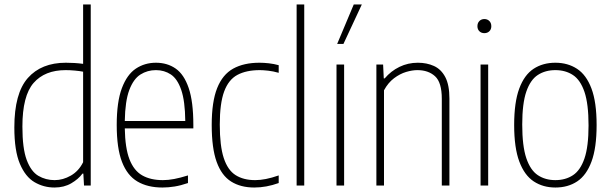

<svg xmlns="http://www.w3.org/2000/svg" viewBox="-20 -828 2727 857"><path d="M223 9Q175 9 134.2 -14.8Q93.5 -38.5 68.8 -96.8Q44 -155 44 -259Q44 -411.5 104.2 -479.8Q164.5 -548 274 -548Q292 -548 312.5 -546.8Q333 -545.5 351 -543V-808H385V0H355L352 -53H348Q330 -28.5 298 -9.8Q266 9 223 9ZM224 -24Q261 -24 296.2 -44.2Q331.5 -64.5 351 -104V-508Q336 -511 314 -513Q292 -515 273 -515Q180 -515 130 -457.8Q80 -400.5 80 -263Q80 -165.5 99.2 -114Q118.5 -62.5 151.2 -43.2Q184 -24 224 -24Z M705 9Q639 9 593.5 -17.8Q548 -44.5 524.5 -105.5Q501 -166.5 501 -270Q501 -373.5 524 -434.5Q547 -495.5 586.5 -521.8Q626 -548 676 -548Q726.5 -548 764 -522Q801.5 -496 822.2 -435.2Q843 -374.5 843 -270V-255H537Q538.5 -167 558 -116.8Q577.5 -66.5 614.8 -45.2Q652 -24 707 -24Q730.5 -24 757.2 -29Q784 -34 819 -45V-11Q787 0 759.2 4.5Q731.5 9 705 9ZM676 -515Q638 -515 607 -495.5Q576 -476 557.2 -426.5Q538.5 -377 537 -288H807Q806 -377 789 -426.5Q772 -476 742.8 -495.5Q713.5 -515 676 -515Z M1115 9Q1054 9 1011.5 -17.8Q969 -44.5 947 -105.5Q925 -166.5 925 -270Q925 -373.5 949.2 -434.5Q973.5 -495.5 1021 -521.8Q1068.5 -548 1138 -548Q1157.5 -548 1180 -545.5Q1202.5 -543 1224 -537V-503Q1199.5 -510 1177 -512.5Q1154.5 -515 1140 -515Q1079.5 -515 1039.8 -493.8Q1000 -472.5 980.5 -419.5Q961 -366.5 961 -272Q961 -176.5 978.8 -122.5Q996.5 -68.5 1031.8 -46.2Q1067 -24 1119 -24Q1141 -24 1166.8 -29Q1192.5 -34 1224 -45V-11Q1168.5 9 1115 9Z M1304 0V-808H1338V0Z M1482 0V-540H1516V0ZM1485 -632 1559 -808H1595L1513 -632Z M1660 0V-540H1690L1693 -478H1697Q1725 -511 1763 -529.5Q1801 -548 1845 -548Q1885 -548 1917 -533.5Q1949 -519 1967.5 -484Q1986 -449 1986 -388V0H1952V-387Q1952 -460 1922 -487.5Q1892 -515 1843 -515Q1820 -515 1792.5 -506.8Q1765 -498.5 1738.8 -478.8Q1712.5 -459 1694 -425V0Z M2125 0V-540H2159V0ZM2142 -680Q2128.5 -680 2119.8 -688.5Q2111 -697 2111 -711Q2111 -725.5 2119.8 -734.2Q2128.5 -743 2142 -743Q2155.5 -743 2164.2 -734.2Q2173 -725.5 2173 -711Q2173 -697 2164.2 -688.5Q2155.5 -680 2142 -680Z M2459 9Q2404 9 2362.5 -18.2Q2321 -45.5 2298 -106.8Q2275 -168 2275 -270Q2275 -372 2297.8 -433Q2320.5 -494 2361.8 -521Q2403 -548 2459 -548Q2514 -548 2555.5 -521Q2597 -494 2620 -433Q2643 -372 2643 -270Q2643 -168 2620.2 -106.8Q2597.5 -45.5 2556.2 -18.2Q2515 9 2459 9ZM2459 -24Q2504 -24 2537.2 -45.8Q2570.5 -67.5 2588.8 -120.8Q2607 -174 2607 -268Q2607 -364 2588.8 -417.8Q2570.5 -471.5 2537.2 -493.2Q2504 -515 2459 -515Q2414 -515 2380.8 -493.5Q2347.5 -472 2329.2 -419Q2311 -366 2311 -272Q2311 -176 2329.2 -122Q2347.5 -68 2380.8 -46Q2414 -24 2459 -24Z"/></svg>

Font: Encode Sans Condensed Condensed Thin
Style: Regular
Weight: 100
Width: 3
Designer: Multiple Designers
Foundry: Impallari Type
Version: Version 3.000; ttfautohint (v1.8.3) -l 8 -r 50 -G 200 -x 14 